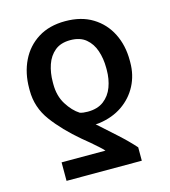

<svg xmlns="http://www.w3.org/2000/svg" viewBox="-108 -625 794 896"><g transform="rotate(-15 289.0 -177.0)"><path d="M466.6 183.2H103V93.8H315Q308.9 86.3 293.1 72.1Q277.3 57.9 258.2 41.4Q239 24.9 221.9 11.4Q144.5 -54 95.3 -120.4Q46.2 -186.8 46.2 -268.5V-278.4Q46.2 -352.6 74.8 -411.4Q103.3 -470.2 157.7 -504.3Q212 -538.4 289.1 -538.4Q366.5 -538.4 421 -505Q475.5 -471.6 504.4 -414.1Q533.4 -356.5 533.4 -284.1V-274.1Q533.4 -213.1 507.1 -162.6Q480.8 -112.2 433.1 -79.4Q385.3 -46.5 320 -37.6Q313.9 -36.9 310.9 -36.8Q307.9 -36.6 302.6 -36.6Q342.3 -1.1 388.7 40.8Q435 82.7 466.6 118.6ZM418.3 -268.5V-278.4Q418.3 -322.8 405.5 -361.2Q392.8 -399.5 364.5 -423.1Q336.3 -446.7 289.1 -446.7Q243.3 -446.7 214.8 -423.5Q186.4 -400.2 173.3 -361.9Q160.2 -323.5 160.2 -278.4V-268.5Q160.2 -211.6 186.1 -170.3Q212 -128.9 245 -108Q259.6 -103 282.7 -103Q330.3 -103 360.3 -125.9Q390.3 -148.8 404.3 -186.4Q418.3 -224.1 418.3 -268.5Z"/></g></svg>

Font: Inter UI Medium
Style: Regular
Weight: 500
Designer: Rasmus Andersson
Foundry: rsms
Version: 3.2;8d6f07862